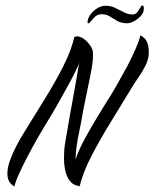

<svg xmlns="http://www.w3.org/2000/svg" viewBox="-20 -670 564 702"><path d="M33 12Q7 -2 7 -35Q7 -58 17 -85Q27 -112 41 -138.5Q55 -165 67 -184Q105 -246 143 -307Q181 -368 210.5 -426Q240 -484 252 -535Q258 -537 261 -537Q279 -537 297 -519Q315 -501 319 -484Q322 -460 316 -425Q310 -390 301 -348.5Q292 -307 284 -265Q277 -222 267.5 -178Q258 -134 256 -87Q268 -122 290 -162.5Q312 -203 334 -239Q356 -275 367 -293Q386 -322 406.5 -358Q427 -394 446 -429Q465 -466 478 -496.5Q491 -527 493 -541Q509 -533 516.5 -519Q524 -505 524 -476Q524 -455 512.5 -431.5Q501 -408 485.5 -386Q470 -364 459 -345Q422 -284 383 -220.5Q344 -157 313.5 -98Q283 -39 271 12Q271 11 270.5 11Q270 11 270 10Q243 8 228.5 -19Q214 -46 214 -92Q214 -106 215 -121Q216 -136 219 -152Q226 -195 235.5 -248Q245 -301 254.5 -353Q264 -405 270 -443Q268 -433 254 -405Q240 -377 221 -343Q202 -309 185 -279Q168 -249 159 -235Q141 -206 120 -169.5Q99 -133 80 -96.5Q61 -60 48 -31Q35 -2 33 12ZM445 -585Q423 -585 408.5 -593.5Q394 -602 381.5 -610Q369 -618 352 -618Q335 -618 324 -605.5Q313 -593 307 -586Q300 -583 300 -588Q300 -602 310 -616Q320 -630 335 -639.5Q350 -649 366 -649Q385 -649 401.5 -641Q418 -633 433.5 -625Q449 -617 465 -617Q476 -617 483 -627Q490 -637 498 -650Q501 -650 503.5 -648.5Q506 -647 506 -639Q506 -624 495 -612Q484 -600 470 -592.5Q456 -585 445 -585Z"/></svg>

Font: Birthstone
Style: Regular
Weight: 400
Designer: Robert E. Leuschke
Foundry: Robert E. Leuschke
Version: Version 1.013; ttfautohint (v1.8.3)